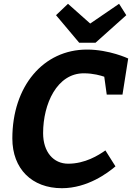

<svg xmlns="http://www.w3.org/2000/svg" viewBox="-20 -978 695 1011"><path d="M655 -670C655 -670 556 -717 438 -717C208 -717 45 -524 45 -249C45 -89 148 13 306 13C441 13 548 -68 588 -102L535 -186C498 -160 428 -116 339 -116C262 -116 207 -177 207 -277C207 -431 280 -592 421 -592C472 -592 511 -580 529 -574L542 -480H625ZM455 -854 338 -958 275 -898 397 -753H483L645 -898L607 -958Z"/></svg>

Font: Bitter
Style: Bold Italic
Weight: 700
Designer: Sol Matas
Foundry: Sol Matas
Version: Version 1.002